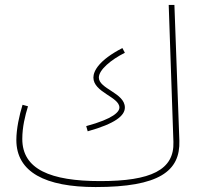

<svg xmlns="http://www.w3.org/2000/svg" viewBox="-20 -734 796 775"><path d="M366 21C622 21 708 -43 704 -166L684 -714H661L680 -161C684 -48 589 -3 385 -3C183 -3 70 -51 70 -173C70 -221 81 -266 93 -305L71 -311C58 -269 46 -214 46 -169C46 -39 163 21 366 21ZM334 -204C445 -235 484 -267 484 -300C484 -359 379 -375 379 -421C379 -452 428 -493 484 -521L474 -540C379 -491 357 -447 357 -421C357 -361 462 -343 462 -300C462 -283 439 -255 328 -225Z"/></svg>

Font: Noto Sans Arabic SemCond Thin
Style: Regular
Weight: 100
Width: 4
Designer: Monotype Design Team, Nadine Chahine, Nizar Qandah and Khaled Hosny
Foundry: Monotype Imaging Inc.
Version: Version 2.012